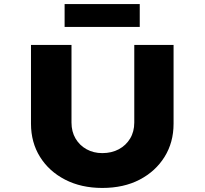

<svg xmlns="http://www.w3.org/2000/svg" viewBox="-20 -922 1012 948"><path d="M485 6Q381 6 301.5 -35Q222 -76 177.5 -147.5Q133 -219 133 -311V-700H333V-317Q333 -272 353 -238Q373 -204 407.5 -185Q442 -166 485 -166Q531 -166 566.5 -185Q602 -204 622.5 -238Q643 -272 643 -317V-700H837V-311Q837 -219 792.5 -147.5Q748 -76 669.5 -35Q591 6 485 6ZM299 -789V-902H670V-789Z"/></svg>

Font: Lexend Mega ExtraBold
Style: Regular
Weight: 800
Designer: Bonnie Shaver-Troup, Thomas Jockin
Foundry: Lexend
Version: Version 1.007